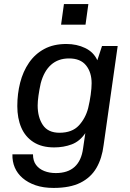

<svg xmlns="http://www.w3.org/2000/svg" viewBox="-20 -737 640 943"><path d="M243 186Q193 186 155 173Q117 160 91 137.5Q65 115 52.5 85.5Q40 56 41 21H142Q142 53 157 73Q172 93 197.5 103Q223 113 254 113Q313 113 346.5 82.5Q380 52 388 -8L399 -83Q372 -43 332.5 -28Q293 -13 246 -13Q185 -13 144.5 -39Q104 -65 84.5 -110.5Q65 -156 65 -216Q65 -276 79 -331Q93 -386 122.5 -429Q152 -472 197.5 -496.5Q243 -521 306 -521Q357 -521 398.5 -501Q440 -481 458 -441L481 -511H558L489 -25Q481 41 453.5 88Q426 135 375 160.5Q324 186 243 186ZM272 -85Q334 -85 367 -120.5Q400 -156 413 -206Q421 -239 425.5 -272Q430 -305 430 -328Q430 -382 402.5 -416Q375 -450 319 -450Q266 -450 231 -419Q196 -388 180 -328Q173 -296 169 -267.5Q165 -239 165 -219Q165 -161 190.5 -123Q216 -85 272 -85ZM280 -616 294 -717H414L400 -616Z"/></svg>

Font: Chivo Mono
Style: Italic
Weight: 400
Italic angle: -8.05°
Monospace: yes
Version: Version 1.008